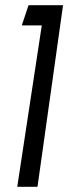

<svg xmlns="http://www.w3.org/2000/svg" viewBox="-20 -720 315 740"><path d="M46.5 0 141 -622H64L90 -700H223L124.5 0Z"/></svg>

Font: Urbanist
Style: Italic
Weight: 400
Italic angle: -8°
Designer: Corey Hu
Foundry: Corey Hu
Version: Version 1.330; ttfautohint (v1.8.4.7-5d5b)